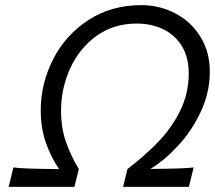

<svg xmlns="http://www.w3.org/2000/svg" viewBox="-20 -728 838 748"><path d="M715.3 -442.4Q715.3 -503.9 689 -547.6Q662.6 -591.3 616.5 -613.8Q570.3 -636.2 511.7 -636.2Q423.3 -636.2 356.4 -588.4Q289.6 -540.5 253.7 -462.2Q217.8 -383.8 217.8 -295.9Q217.8 -230.5 236.8 -175.5Q255.9 -120.6 287.1 -69.3L270 0H13.7L32.2 -75.7Q66.4 -70.3 210.4 -69.3Q179.2 -113.8 158.9 -171.6Q138.7 -229.5 138.7 -297.4Q138.7 -401.9 186.5 -496.3Q234.4 -590.8 323.7 -649.4Q413.1 -708 530.8 -708Q601.6 -708 662.8 -676Q724.1 -644 760.7 -585Q797.4 -525.9 797.4 -448.2Q797.4 -367.7 762.2 -292.7Q727.1 -217.8 673.8 -160.4Q620.6 -103 565.9 -69.8Q698.2 -70.8 734.4 -75.7L715.8 0H459.5L476.6 -69.3Q545.9 -122.6 597.9 -176.8Q649.9 -231 682.6 -298.1Q715.3 -365.2 715.3 -442.4Z"/></svg>

Font: Lesson One Light
Style: Italic
Weight: 300
Italic angle: -14°
Designer: But Ko, Victor Gaultney, Annie Olsen, Julie Remington, Don Collingsworth, Eric Hays, Becca Hirsbrunner
Version: Version 1.100